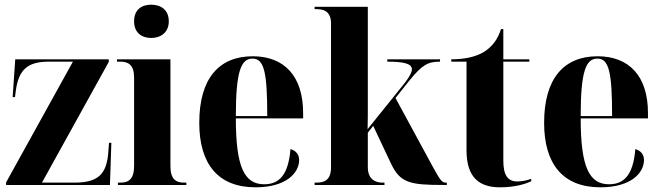

<svg xmlns="http://www.w3.org/2000/svg" viewBox="-20 -789 2819 819"><path d="M6 0H449L455 -180H445L442 -140C435 -45 398 -10 297 -10H159L444 -525V-536H45L34 -375H44L47 -399C59 -492 97 -526 189 -526H291L6 -11Z M625 -627C665 -627 700 -650 700 -698C700 -748 665 -769 625 -769C584 -769 552 -748 552 -698C552 -650 584 -627 625 -627ZM483 0H775V-10H765C731 -10 707 -24 707 -80V-536H479V-526H494C527 -526 552 -512 552 -459V-82C552 -25 529 -10 494 -10H483Z M1070 10C1199 10 1256 -50 1256 -107C1256 -131 1241 -147 1219 -153C1210 -40 1169 -3 1107 -3C1022 -3 986 -77 986 -284H1273V-307C1273 -465 1192 -549 1058 -549C913 -549 830 -453 830 -265C830 -91 909 10 1070 10ZM1120 -294H986C986 -484 1008 -539 1057 -539C1106 -539 1120 -484 1120 -294Z M1322 0H1620V-10H1612C1589 -10 1549 -18 1549 -76V-223L1572 -252L1648 -91C1687 -9 1728 0 1871 0H1886V-10H1883C1866 -10 1859 -17 1826 -78L1667 -371L1726 -445C1781 -513 1806 -526 1857 -526V-536H1632V-526C1705 -526 1737 -517 1737 -493C1737 -481 1728 -464 1708 -437L1548 -238C1549 -270 1549 -303 1549 -334V-760H1322V-750H1330C1359 -750 1392 -742 1392 -689V-75C1392 -18 1360 -10 1330 -10H1322Z M2113 10C2180 10 2226 -6 2246 -16V-26C2223 -18 2203 -15 2187 -15C2146 -15 2127 -41 2127 -104V-526H2238V-536H2127V-665H2117C2103 -620 2078 -587 2040 -565C2006 -546 1961 -536 1905 -536V-526H1970V-148C1970 -31 2025 10 2113 10Z M2541 10C2670 10 2727 -50 2727 -107C2727 -131 2712 -147 2690 -153C2681 -40 2640 -3 2578 -3C2493 -3 2457 -77 2457 -284H2744V-307C2744 -465 2663 -549 2529 -549C2384 -549 2301 -453 2301 -265C2301 -91 2380 10 2541 10ZM2591 -294H2457C2457 -484 2479 -539 2528 -539C2577 -539 2591 -484 2591 -294Z"/></svg>

Font: Noto Serif Display Condensed ExtraBold
Style: Regular
Weight: 800
Width: 3
Designer: Monotype Design Team
Foundry: Monotype Imaging Inc.
Version: Version 2.009